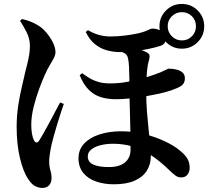

<svg xmlns="http://www.w3.org/2000/svg" viewBox="-20 -867 1040 955"><path d="M545.5 49.7Q498.2 49.7 458.1 35.9Q418 22.1 394.3 -6.8Q370.5 -35.6 370.5 -80.3Q370.5 -122.6 398.2 -152.5Q425.9 -182.4 474.3 -198.2Q522.6 -214 583.8 -214Q643.8 -214 699 -199.8Q754.2 -185.7 799.4 -164.4Q844.7 -143.2 872.7 -119.8Q899.1 -99 911.3 -79.1Q923.4 -59.2 923.4 -32Q923.4 -13.3 912.8 1.1Q902.3 15.5 881.3 15.5Q864.3 15.5 851.2 5.1Q838.1 -5.2 825.4 -17.4Q773.2 -68.7 726.8 -97.8Q680.4 -126.9 635.8 -139.5Q591.2 -152 542.2 -152Q510 -152 481.2 -145Q452.5 -138 434.5 -123.8Q416.6 -109.6 416.6 -89.1Q416.6 -61.2 443.5 -48.7Q470.4 -36.1 522.2 -36.1Q574 -36.1 601.6 -59.1Q629.3 -82.1 629.3 -123.3Q629.3 -171.1 628.4 -215.9Q627.5 -260.6 626.5 -299.8Q625.4 -339 624.5 -371Q623.6 -403.1 623.6 -425.2Q623.6 -449.7 623.4 -478.6Q623.2 -507.6 621.8 -533.9Q620.5 -560.3 616.9 -576.2Q613.2 -597.9 592.6 -605.9Q572.1 -613.8 557.8 -617.8L597 -634.5Q615.7 -632.9 636.5 -629.1Q657.4 -625.2 677 -619.8Q696.6 -614.3 708.5 -607.3Q721.6 -600.8 723.5 -591.6Q725.3 -582.5 721.1 -568.5Q712.3 -538.4 709.8 -495.3Q707.3 -452.2 707.3 -410.3Q707.3 -357.9 710.9 -312.1Q714.5 -266.3 718.7 -226.8Q723 -187.4 726.6 -153Q730.2 -118.6 730.2 -89.4Q730.2 -50 710.3 -18.1Q690.4 13.8 649.8 31.7Q609.3 49.7 545.5 49.7ZM190 67.7Q174.8 67.7 156.9 59.9Q139 52.1 119.8 23.2Q95.7 -12.4 79.3 -80.5Q62.8 -148.7 62.8 -235.1Q62.8 -289.9 70.4 -340.7Q78.1 -391.5 88.7 -435.2Q99.2 -478.9 105.9 -510.2Q111.7 -532.5 116.7 -553.1Q121.7 -573.8 125.3 -595.1Q128.8 -616.5 128.8 -639.2Q128.8 -674.7 111.5 -708.5Q94.2 -742.3 79.8 -763L89.3 -772.6Q110.2 -767.8 131 -759.9Q151.7 -752 174.1 -737.9Q193.2 -725.9 212 -703.2Q230.9 -680.4 243.4 -655Q255.9 -629.6 255.9 -607.5Q255.9 -594.4 248.3 -579.4Q240.8 -564.5 228.5 -544.4Q216.2 -524.3 202.8 -494.2Q191.3 -469 175.5 -426.6Q159.6 -384.3 147.6 -336.5Q135.5 -288.7 135.5 -246.2Q135.5 -222.1 139 -202Q142.6 -182 148.2 -171Q154 -159.1 160.9 -158.3Q167.9 -157.4 174.6 -167.4Q181.9 -178.7 195.3 -202Q208.6 -225.3 223.9 -254Q239.1 -282.7 253.9 -310.5Q268.7 -338.4 278.9 -357.4L297.4 -350.1Q289.6 -327.9 281 -301.4Q272.5 -274.9 264 -247.5Q255.5 -220.1 248.8 -195Q242.1 -169.8 237.1 -150.7Q231.5 -125 228.1 -102.6Q224.7 -80.2 224.7 -66.4Q224.7 -37.9 230.6 -19.7Q236.4 -1.6 236.4 19.2Q236.4 39.9 224.9 53.8Q213.3 67.7 190 67.7ZM554.1 -373.5Q515.8 -373.5 482.5 -383.6Q449.2 -393.6 422.5 -419.4Q395.9 -445.1 376.3 -492.8L388.6 -503Q408.2 -488.3 427.9 -476.9Q447.6 -465.5 471.4 -458.8Q495.2 -452.2 524.9 -452.2Q570.5 -452.2 603.4 -458.2Q636.2 -464.1 664.1 -470.8Q694.2 -478 724.3 -487.9Q754.3 -497.8 777.1 -506.8Q795.2 -514.4 805.7 -520Q816.3 -525.6 818.8 -525.6Q824.1 -525.6 837.1 -524.4Q850.2 -523.3 864.5 -519.1Q878.7 -514.8 889.2 -505Q899.6 -495.2 899.6 -477Q899.6 -461.3 891.5 -449.8Q883.4 -438.2 858.2 -427.9Q818.4 -411.2 768.9 -400.6Q719.5 -390.1 672.6 -383.1Q639.4 -378.8 611.7 -376.1Q583.9 -373.5 554.1 -373.5ZM577.9 -607.9Q543.1 -607.9 510.3 -617.2Q477.5 -626.5 451.1 -648.3Q424.7 -670.1 406.6 -707.7L417.5 -717.1Q442.9 -701.7 471.1 -693.6Q499.2 -685.6 528.1 -685.6Q563.4 -685.6 599.7 -690Q636 -694.3 672 -702.2Q701.8 -709.8 716.2 -717.3Q730.6 -724.9 737.1 -724.9Q763.6 -724.9 783.8 -711.6Q804 -698.4 804 -674.9Q804 -659.5 797.7 -651.6Q791.4 -643.8 780.5 -639.8Q753.2 -630.6 716.1 -623.1Q678.9 -615.5 642.3 -611.7Q605.8 -607.9 577.9 -607.9ZM884.6 -624.9Q838.4 -624.9 805.8 -657.5Q773.2 -690.1 773.2 -736.3Q773.2 -782.5 805.8 -815Q838.4 -847.4 884.6 -847.4Q930.8 -847.4 963.2 -815Q995.7 -782.5 995.7 -736.3Q995.7 -690.1 963.2 -657.5Q930.8 -624.9 884.6 -624.9ZM884.6 -665.9Q914.4 -665.9 934.6 -686.6Q954.7 -707.2 954.7 -736.3Q954.7 -766.1 934.6 -786.3Q914.4 -806.5 884.6 -806.5Q855.5 -806.5 834.8 -786.3Q814.1 -766.1 814.1 -736.3Q814.1 -707.2 834.8 -686.6Q855.5 -665.9 884.6 -665.9Z"/></svg>

Font: Noto Serif KR ExtraLight
Style: Regular
Weight: 200
Designer: Ryoko NISHIZUKA 西塚涼子 (kana & ideographs); Frank Grießhammer (Latin, Greek & Cyrillic); Wenlong ZHANG 张文龙 (bopomofo); San
Foundry: Adobe
Version: Version 2.002-H1;hotconv 1.1.0;makeotfexe 2.6.0